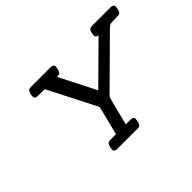

<svg xmlns="http://www.w3.org/2000/svg" viewBox="-124 -982 1270 1270"><g transform="rotate(-45 511.0 -347.0)"><path d="M211.9 -640.1Q211.9 -662.1 221.2 -680.2Q227.1 -694.3 250 -693.8H431.2Q460.9 -693.8 460.9 -672.9Q456.1 -632.8 443.8 -624Q438 -619.1 418 -619.1L547.9 -362.8L807.1 -619.1Q783.2 -620.1 783.2 -641.1Q787.1 -681.2 800.8 -689.9Q806.6 -693.8 820.8 -693.8H994.1Q1022 -693.8 1022 -672.9Q1018.1 -631.8 1003.9 -623Q998 -619.1 976.1 -619.1Q927.2 -619.1 917.7 -616.5Q908.2 -613.8 892.1 -598.1L583 -292Q582 -291 580.1 -289.1Q571.3 -281.2 565.7 -263.7Q560.1 -246.1 542 -172.9Q527.8 -114.7 518.1 -75.2H558.1Q590.3 -75.2 589.8 -54.2Q585.9 -11.2 570.8 -2.9Q565.9 0 551.8 0H363.8Q335 0 335 -21Q338.9 -61 353 -70.8Q358.9 -74.7 377.9 -75.2H425.8L477.1 -277.8L303.2 -619.1H242.2Q211.9 -619.1 211.9 -640.1Z"/></g></svg>

Font: CMU Concrete
Style: BoldItalic
Weight: 700
Italic angle: -14.04°
Version: Version 0.7.0